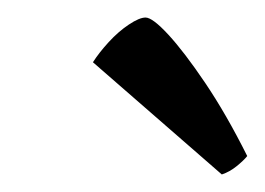

<svg xmlns="http://www.w3.org/2000/svg" viewBox="-20 -763 302 219"><path d="M233 -564 86 -692Q93 -703 104 -715Q115 -727 127 -735Q139 -743 146 -743Q154 -743 172 -723.5Q190 -704 214 -668.5Q238 -633 262 -585Q258 -580 250 -573.5Q242 -567 233 -564Z"/></svg>

Font: Texturina 12pt ExtraLight
Style: Italic
Weight: 250
Italic angle: -11°
Designer: Guillermo Torres Carreño
Foundry: Omnibus-Type
Version: Version 1.002